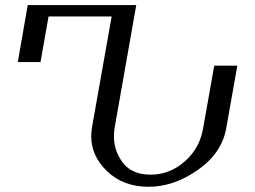

<svg xmlns="http://www.w3.org/2000/svg" viewBox="-20 -713 987 743"><path d="M555.2 9.8Q457.5 9.8 395.3 -49.6Q333 -108.9 333 -185.5Q333 -202.1 335.9 -219.7L412.1 -649.4H168L136.7 -472.7H48.8L87.4 -693.4H507.3L423.8 -219.7Q420.9 -202.1 420.9 -185.5Q420.9 -127.9 456.1 -82.5Q491.2 -37.1 563.5 -37.1Q636.7 -37.1 695.3 -88.6Q753.9 -140.1 766.6 -219.7L809.1 -459H898.4L856 -219.7Q839.8 -121.6 746.3 -55.9Q652.8 9.8 555.2 9.8Z"/></svg>

Font: Kelvinch
Style: Italic
Weight: 400
Italic angle: -10°
Designer: Paul James Miller
Foundry: High-Logic / Made with FontCreator
Version: Version 3.40;July 22, 2017;FontCreator 11.0.0.2388 64-bit